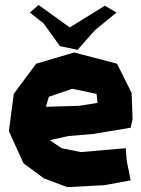

<svg xmlns="http://www.w3.org/2000/svg" viewBox="-20 -731 567 770"><path d="M503.9 -218.8 511.7 -253.9 507.8 -358.4 449.2 -475.6 277.3 -520.5 125 -475.6 35.2 -354.5 15.6 -205.1 74.2 -76.2 156.2 -15.6 250 19.5 398.4 11.7 503.9 -7.8 488.3 -85.9 484.4 -136.7 304.7 -121.1 226.6 -136.7 179.7 -168.9 253.9 -185.5 351.6 -193.4ZM371.1 -318.4 296.9 -306.6 164.1 -302.7 175.8 -342.8 269.5 -375 367.2 -354.5ZM99.6 -680.7 154.3 -637.7 220.7 -545.9 291 -531.2 361.3 -610.4 447.3 -680.7 400.4 -708 259.8 -621.1 134.8 -710.9Z"/></svg>

Font: MaokenAssortedSans-Lite
Style: Lite
Weight: 400
Version: Version 1.400